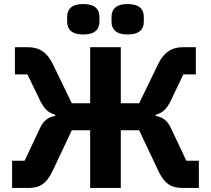

<svg xmlns="http://www.w3.org/2000/svg" viewBox="-20 -932 1046 952"><path d="M393 -761C453 -761 473 -789 473 -824V-849C473 -884 453 -912 393 -912C333 -912 313 -884 313 -849V-824C313 -789 333 -761 393 -761ZM613 -761C673 -761 693 -789 693 -824V-849C693 -884 673 -912 613 -912C553 -912 533 -884 533 -849V-824C533 -789 553 -761 613 -761ZM40 -135V0H120C176 0 211 -20 242 -87L336 -286H427V0H579V-286H670L764 -87C795 -20 830 0 886 0H966V-135H904L827 -298C810 -334 786 -352 752 -357V-363C784 -372 805 -389 825 -429L889 -563H951V-698H889C830 -698 792 -672 764 -614L670 -420H579V-698H427V-420H336L242 -614C214 -672 176 -698 117 -698H54V-563H116L181 -429C201 -389 222 -372 254 -363V-357C220 -352 196 -334 179 -298L102 -135Z"/></svg>

Font: Braiins Sans
Style: Bold
Weight: 700
Designer: Mike Abbink, Paul van der Laan, Pieter van Rosmalen, Jiri Chlebus, Lubos Buracinsky
Foundry: Bold Monday, Sudetype
Version: Version 1.000;hotconv 1.0.109;makeotfexe 2.5.65596